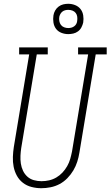

<svg xmlns="http://www.w3.org/2000/svg" viewBox="-20 -985 583 1013"><path d="M198 8Q172 8 146.5 1.5Q121 -5 101 -20.5Q81 -36 69 -58Q57 -80 52 -105Q47 -130 48 -157Q49 -184 53 -210L134 -698H81V-735H232V-698H174L92 -204Q89 -184 88 -163Q87 -142 90 -122Q93 -102 101.5 -84Q110 -66 124.5 -53Q139 -40 158.5 -34.5Q178 -29 199 -29Q219 -29 239 -33.5Q259 -38 277 -48.5Q295 -59 309.5 -74.5Q324 -90 334.5 -108.5Q345 -127 350.5 -146.5Q356 -166 360 -186L445 -698H392V-735H543V-698H485L399 -180Q395 -155 387.5 -131.5Q380 -108 367 -86Q354 -64 335.5 -45Q317 -26 294.5 -14Q272 -2 247 3Q222 8 198 8ZM340 -805Q321 -805 303.5 -812Q286 -819 275.5 -833Q265 -847 262 -866Q259 -885 262 -904Q264 -917 271 -929.5Q278 -942 289.5 -950.5Q301 -959 314 -962Q327 -965 340 -965Q359 -965 376.5 -958Q394 -951 405 -937Q416 -923 419 -904Q422 -885 419 -866Q416 -853 409.5 -840.5Q403 -828 391.5 -819.5Q380 -811 366.5 -808Q353 -805 340 -805ZM340 -837Q348 -837 356 -839Q364 -841 371 -846Q378 -851 382 -858Q386 -865 387 -873Q389 -885 387.5 -896.5Q386 -908 379.5 -916.5Q373 -925 362.5 -929Q352 -933 340 -933Q332 -933 324 -931Q316 -929 309.5 -924Q303 -919 299 -912Q295 -905 293 -897Q291 -885 293 -873.5Q295 -862 301.5 -853.5Q308 -845 318.5 -841Q329 -837 340 -837Z"/></svg>

Font: Iosevka Curly Slab XLtObl
Style: Regular
Weight: 200
Italic angle: -9°
Monospace: yes
Designer: Belleve Invis
Foundry: Belleve Invis
Version: Version 11.1.0; ttfautohint (v1.8.3)